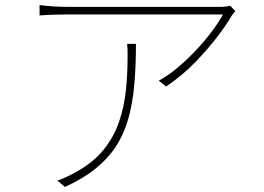

<svg xmlns="http://www.w3.org/2000/svg" viewBox="-20 -719 1040 757"><path d="M908 -675Q904 -671 900 -666Q896 -661 892 -655Q876 -626 839.5 -577.5Q803 -529 751.5 -475.5Q700 -422 635 -378L606 -401Q645 -422 683.5 -455Q722 -488 756.5 -525Q791 -562 817.5 -598Q844 -634 859 -662Q842 -662 802 -662Q762 -662 708 -662Q654 -662 593 -662Q532 -662 472.5 -662Q413 -662 363 -662Q313 -662 280.5 -662Q248 -662 241 -662Q216 -662 187.5 -661Q159 -660 136 -658V-699Q159 -696 187.5 -694Q216 -692 241 -692Q248 -692 281 -692Q314 -692 364 -692Q414 -692 473.5 -692Q533 -692 593 -692Q653 -692 706.5 -692Q760 -692 798 -692Q836 -692 851 -692Q856 -692 862.5 -692.5Q869 -693 876 -694Q883 -695 888 -696ZM516 -546Q516 -458 509.5 -385Q503 -312 486 -251.5Q469 -191 437.5 -142.5Q406 -94 356.5 -54Q307 -14 236 18L206 -7Q223 -12 244.5 -22.5Q266 -33 280 -41Q349 -79 389.5 -130Q430 -181 450 -240.5Q470 -300 476.5 -364Q483 -428 483 -491Q483 -504 483 -517.5Q483 -531 481 -546Z"/></svg>

Font: Noto Sans JP
Style: Regular
Weight: 100
Designer: Ryoko NISHIZUKA 西塚涼子 (kana, bopomofo & ideographs); Paul D. Hunt (Latin, Greek & Cyrillic); Sandoll Communications 산돌커뮤니
Foundry: Adobe
Version: Version 2.004;hotconv 1.0.118;makeotfexe 2.5.65603